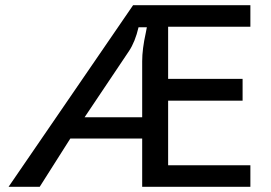

<svg xmlns="http://www.w3.org/2000/svg" viewBox="-20 -720 1045 740"><path d="M945 0H528V-186H251L133 0H13L493 -700H945V-617H628V-416H915V-332H628V-83H945ZM528 -268V-484Q528 -531 542 -594L546 -615H514Q501 -559 477 -523L306 -268Z"/></svg>

Font: Voces
Style: Regular
Weight: 400
Designer: Ana Paula Megda, Pablo Ugerman
Foundry: Ana Paula Megda, Pablo Ugerman
Version: Version 1.003